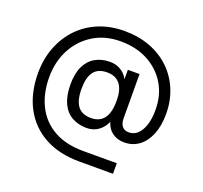

<svg xmlns="http://www.w3.org/2000/svg" viewBox="-135 -812 1175 1113"><g transform="rotate(20 452.0 -255.5)"><path d="M670 80V145H462Q337 145 247 95.5Q157 46 109.5 -44.5Q62 -135 62 -256Q62 -343 90.5 -416.5Q119 -490 171 -544Q223 -598 294.5 -627Q366 -656 451 -656Q538 -656 609.5 -629Q681 -602 733 -552Q785 -502 813 -434Q841 -366 841 -286Q841 -212 819 -158.5Q797 -105 758 -76.5Q719 -48 669 -48Q620 -48 587.5 -76Q555 -104 549 -153H560Q553 -128 536.5 -104.5Q520 -81 494 -66.5Q468 -52 432 -52Q381 -53 342.5 -75Q304 -97 283 -142Q262 -187 261 -256Q261 -326 282.5 -370.5Q304 -415 343 -437Q382 -459 432 -459Q467 -459 492.5 -445.5Q518 -432 534 -410.5Q550 -389 556 -363H545V-451H617L618 -179Q618 -147 632 -129.5Q646 -112 673 -112Q720 -112 747.5 -159.5Q775 -207 775 -284Q776 -375 734.5 -444.5Q693 -514 620 -553Q547 -592 451 -592Q355 -592 283 -547.5Q211 -503 171 -427Q131 -351 131 -256Q131 -156 169 -80Q207 -4 281 38Q355 80 462 80ZM330 -256Q330 -186 356 -150.5Q382 -115 439 -115Q491 -115 518 -150Q545 -185 545 -256Q546 -327 518.5 -361.5Q491 -396 439 -396Q382 -396 356 -361Q330 -326 330 -256Z"/></g></svg>

Font: 42dot Sans Light
Style: Regular
Weight: 400
Version: Version 1.000